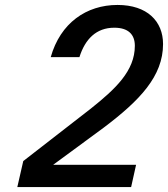

<svg xmlns="http://www.w3.org/2000/svg" viewBox="-20 -756 679 776"><path d="M50 0H510L530 -90H195L399 -240C545 -350 639 -448 639 -578C639 -670 575 -736 455 -736C329 -736 224 -663 185 -525H301C324 -598 369 -644 442 -644C498 -644 525 -617 525 -571C525 -469 446 -396 347 -317L74 -105Z"/></svg>

Font: Perun Medium Italic
Style: Regular
Weight: 500
Italic angle: -12°
Foundry: Copyright (c) Stefan Peev, Context Ltd, 2016
Version: Version 1.026